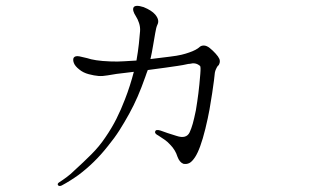

<svg xmlns="http://www.w3.org/2000/svg" viewBox="-20 -613 1040 647"><path d="M188 12Q216 -3 244 -23Q299 -64 343 -120Q366 -148 382.5 -174Q399 -200 415 -229Q431 -258 444 -288Q457 -318 470 -355Q472 -361 474 -366.5Q476 -372 478 -377Q515 -382 537.5 -385Q560 -388 579 -391Q599 -394 607 -396Q615 -398 620 -398Q624 -399 628.5 -399.5Q633 -400 638 -399Q643 -398 647.5 -395.5Q652 -393 654 -391Q657 -389 655 -364Q652 -326 648.5 -298.5Q645 -271 640 -241Q634 -212 629.5 -196Q625 -180 619 -167Q608 -144 575 -155Q558 -160 545 -164.5Q532 -169 521 -173Q505 -178 503 -170Q500 -163 514 -156Q525 -149 535 -142Q545 -135 553 -126Q571 -108 578 -85Q585 -66 598 -61Q609 -59 618 -63.5Q627 -68 637 -83Q655 -110 672 -179Q681 -216 686 -244Q691 -272 695 -299Q699 -325 701 -341.5Q703 -358 704 -368Q705 -374 708 -380.5Q711 -387 714 -391Q718 -393 720 -400.5Q722 -408 719 -415Q716 -422 706.5 -432.5Q697 -443 687 -451Q677 -459 668 -459.5Q659 -460 653 -455Q648 -450 638.5 -445Q629 -440 617 -436Q606 -432 591.5 -428.5Q577 -425 552 -422Q536 -420 519.5 -418Q503 -416 487 -414Q492 -436 495.5 -457.5Q499 -479 503 -501Q506 -521 511 -531Q518 -546 503 -564Q491 -578 464 -589Q436 -598 430 -588Q425 -578 438 -558Q444 -549 448.5 -535.5Q453 -522 452 -508Q451 -493 448 -465.5Q445 -438 440 -410V-409Q418 -408 397.5 -406.5Q377 -405 352 -406Q324 -407 304.5 -410Q285 -413 274 -417Q263 -420 248 -423Q233 -426 228 -418Q225 -411 229 -400.5Q233 -390 247 -379Q260 -368 279 -363Q298 -358 312 -357Q326 -356 342.5 -359Q359 -362 373 -364Q383 -365 398 -367Q413 -369 431 -371Q425 -348 417.5 -324.5Q410 -301 401 -278Q388 -244 372.5 -213Q357 -182 335 -150Q315 -120 288 -93Q261 -66 229 -37Q218 -26 204.5 -16Q191 -6 180 1Q172 6 175.5 11Q179 16 188 12Z"/></svg>

Font: Hannari
Style: Regular
Weight: 400
Version: Version 1.12